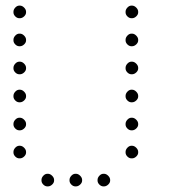

<svg xmlns="http://www.w3.org/2000/svg" viewBox="-20 -693 640 685"><path d="M49 -673Q41 -673 34.5 -666Q28 -659 28 -651V-649Q28 -641 34.5 -634.5Q41 -628 49 -628H51Q59 -628 66 -634.5Q73 -641 73 -649V-651Q73 -659 66 -666Q59 -673 51 -673ZM449 -673Q441 -673 434.5 -666Q428 -659 428 -651V-649Q428 -641 434.5 -634.5Q441 -628 449 -628H451Q459 -628 466 -634.5Q473 -641 473 -649V-651Q473 -659 466 -666Q459 -673 451 -673ZM49 -573Q41 -573 34.5 -566Q28 -559 28 -551V-549Q28 -541 34.5 -534.5Q41 -528 49 -528H51Q59 -528 66 -534.5Q73 -541 73 -549V-551Q73 -559 66 -566Q59 -573 51 -573ZM449 -573Q441 -573 434.5 -566Q428 -559 428 -551V-549Q428 -541 434.5 -534.5Q441 -528 449 -528H451Q459 -528 466 -534.5Q473 -541 473 -549V-551Q473 -559 466 -566Q459 -573 451 -573ZM49 -473Q41 -473 34.5 -466Q28 -459 28 -451V-449Q28 -441 34.5 -434.5Q41 -428 49 -428H51Q59 -428 66 -434.5Q73 -441 73 -449V-451Q73 -459 66 -466Q59 -473 51 -473ZM449 -473Q441 -473 434.5 -466Q428 -459 428 -451V-449Q428 -441 434.5 -434.5Q441 -428 449 -428H451Q459 -428 466 -434.5Q473 -441 473 -449V-451Q473 -459 466 -466Q459 -473 451 -473ZM49 -373Q41 -373 34.5 -366Q28 -359 28 -351V-349Q28 -341 34.5 -334.5Q41 -328 49 -328H51Q59 -328 66 -334.5Q73 -341 73 -349V-351Q73 -359 66 -366Q59 -373 51 -373ZM449 -373Q441 -373 434.5 -366Q428 -359 428 -351V-349Q428 -341 434.5 -334.5Q441 -328 449 -328H451Q459 -328 466 -334.5Q473 -341 473 -349V-351Q473 -359 466 -366Q459 -373 451 -373ZM49 -273Q41 -273 34.5 -266Q28 -259 28 -251V-249Q28 -241 34.5 -234.5Q41 -228 49 -228H51Q59 -228 66 -234.5Q73 -241 73 -249V-251Q73 -259 66 -266Q59 -273 51 -273ZM449 -273Q441 -273 434.5 -266Q428 -259 428 -251V-249Q428 -241 434.5 -234.5Q441 -228 449 -228H451Q459 -228 466 -234.5Q473 -241 473 -249V-251Q473 -259 466 -266Q459 -273 451 -273ZM49 -173Q41 -173 34.5 -166Q28 -159 28 -151V-149Q28 -141 34.5 -134.5Q41 -128 49 -128H51Q59 -128 66 -134.5Q73 -141 73 -149V-151Q73 -159 66 -166Q59 -173 51 -173ZM449 -173Q441 -173 434.5 -166Q428 -159 428 -151V-149Q428 -141 434.5 -134.5Q441 -128 449 -128H451Q459 -128 466 -134.5Q473 -141 473 -149V-151Q473 -159 466 -166Q459 -173 451 -173ZM149 -73Q141 -73 134.5 -66Q128 -59 128 -51V-49Q128 -41 134.5 -34.5Q141 -28 149 -28H151Q159 -28 166 -34.5Q173 -41 173 -49V-51Q173 -59 166 -66Q159 -73 151 -73ZM249 -73Q241 -73 234.5 -66Q228 -59 228 -51V-49Q228 -41 234.5 -34.5Q241 -28 249 -28H251Q259 -28 266 -34.5Q273 -41 273 -49V-51Q273 -59 266 -66Q259 -73 251 -73ZM349 -73Q341 -73 334.5 -66Q328 -59 328 -51V-49Q328 -41 334.5 -34.5Q341 -28 349 -28H351Q359 -28 366 -34.5Q373 -41 373 -49V-51Q373 -59 366 -66Q359 -73 351 -73Z"/></svg>

Font: Doto Rounded Light
Style: Regular
Weight: 300
Monospace: yes
Version: Version 1.000